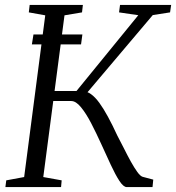

<svg xmlns="http://www.w3.org/2000/svg" viewBox="-20 -763 718 783"><path d="M110 -582 116.5 -622.5H316L310.5 -582ZM497 0Q483.5 0 467 -25.2Q450.5 -50.5 431.8 -90.8Q413 -131 392.8 -175.8Q372.5 -220.5 351.8 -260.5Q331 -300.5 310.2 -325.8Q289.5 -351 270.5 -351H173.5L178.5 -392H292L544 -701L465.5 -712.5L469.5 -743H678L673.5 -712.5L603 -701.5L315 -361L317 -391.5Q334.5 -391 351.2 -379Q368 -367 385 -343.8Q402 -320.5 420.2 -287Q438.5 -253.5 458 -211Q471.5 -186 485.5 -157.8Q499.5 -129.5 513.5 -104.2Q527.5 -79 539.8 -62Q552 -45 561.5 -42L605 -30.5L602 0ZM2 0 5.5 -27.5 78.5 -41 164.5 -700.5 97.5 -712.5 101 -743H318L314.5 -712.5L243 -700.5L156.5 -41L231.5 -27.5L229 0Z"/></svg>

Font: Merriweather 72pt Light
Style: Italic
Weight: 300
Italic angle: -7.8°
Version: Version 2.101